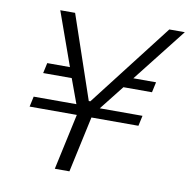

<svg xmlns="http://www.w3.org/2000/svg" viewBox="-78 -765 833 841"><g transform="rotate(10 338.5 -344.0)"><path d="M220 0 274 -249H64L74 -295H264L224 -404H97L107 -450H208L123 -688H189L315 -318H322L608 -688H677L490 -450H591L581 -404H454L368 -295H558L548 -249H339L285 0Z"/></g></svg>

Font: Saira Light
Style: Italic
Weight: 300
Italic angle: -12°
Designer: Hector Gatti with collaboration of the Omnibus-Type team
Foundry: Omnibus-Type
Version: Version 1.100; ttfautohint (v1.8.3)